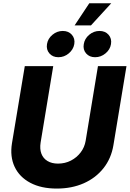

<svg xmlns="http://www.w3.org/2000/svg" viewBox="-20 -1126 782 1157"><path d="M322.3 10.3Q228 10.3 162.6 -24.4Q97.2 -59.1 68.1 -120.8Q39.1 -182.6 52.2 -263.2L129.4 -727.5H300.8L224.6 -266.1Q218.8 -228 229.5 -199.7Q240.2 -171.4 266.1 -155.8Q292 -140.1 329.6 -140.1Q372.1 -140.1 407.5 -158.4Q442.9 -176.8 466.3 -207.8Q489.7 -238.8 496.1 -277.3L570.3 -727.5H742.2L663.6 -252Q650.4 -171.4 603.5 -112.3Q556.6 -53.2 484.6 -21.5Q412.6 10.3 322.3 10.3ZM553.2 -781.2Q518.6 -781.2 498.8 -804.2Q479 -827.1 484.9 -860.4Q490.2 -893.6 517.6 -916.5Q544.9 -939.5 579.6 -939.5Q614.3 -939.5 634.3 -916.5Q654.3 -893.6 648.9 -860.4Q643.6 -827.1 615.7 -804.2Q587.9 -781.2 553.2 -781.2ZM332 -781.2Q297.4 -781.2 277.6 -804.2Q257.8 -827.1 263.2 -860.4Q268.6 -893.6 296.1 -916.5Q323.7 -939.5 358.4 -939.5Q393.1 -939.5 413.1 -916.5Q433.1 -893.6 427.7 -860.4Q421.9 -827.1 394.3 -804.2Q366.7 -781.2 332 -781.2ZM429.7 -973.1 518.1 -1106.4H650.4L528.3 -973.1Z"/></svg>

Font: Inter 20pt ExtraBold
Style: Italic
Weight: 800
Italic angle: -9.3988°
Version: Version 4.001;git-66647c0bb